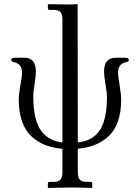

<svg xmlns="http://www.w3.org/2000/svg" viewBox="-20 -710 678 930"><path d="M282.2 -20V-618.2Q282.2 -640.6 272.7 -651.4Q263.2 -662.1 238.8 -662.1H220.2Q211.9 -662.1 211.9 -669.9V-688L213.9 -689.9Q281.7 -688 317.9 -688L355 -689.9L356 -688L356.9 -20Q391.1 -23.9 416 -36.6Q440.9 -49.3 460 -74.5Q479 -99.6 488.5 -141.6Q498 -183.6 498 -242.2Q498 -261.7 491 -302.7Q483.9 -343.8 483.9 -362.8Q483.9 -430.2 540 -430.2H585Q594.7 -430.2 599.4 -428Q604 -425.8 604 -418Q604 -412.6 590.8 -409.2Q551.8 -401.4 551.8 -356.9Q551.8 -341.8 559.3 -297.4Q566.9 -252.9 566.9 -226.1Q566.9 -166 550.8 -121.1Q534.7 -76.2 505.1 -49.3Q475.6 -22.5 439.2 -8.1Q402.8 6.3 356.9 10.3V127Q356.9 148.9 366.5 159.9Q376 170.9 399.9 170.9H418Q426.8 170.9 426.8 179.2V198.2L424.8 200.2Q356.9 198.2 317.9 198.2L213.9 200.2L211.9 198.2V179.2Q211.9 170.9 220.2 170.9H238.8Q263.2 170.9 272.7 160.2Q282.2 149.4 282.2 127V10.7Q236.3 6.8 199.7 -7.3Q163.1 -21.5 133.3 -48.6Q103.5 -75.7 87.2 -120.8Q70.8 -166 70.8 -226.1Q70.8 -252.9 78.9 -297.4Q86.9 -341.8 86.9 -356.9Q86.9 -400.9 46.9 -409.2Q34.2 -412.6 34.2 -418Q34.2 -425.8 39.1 -428Q43.9 -430.2 54.2 -430.2H99.1Q153.8 -430.2 153.8 -362.8Q153.8 -343.8 147.5 -302.7Q141.1 -261.7 141.1 -242.2Q141.1 -183.6 151.4 -141.4Q161.6 -99.1 181.2 -74.2Q200.7 -49.3 225.1 -36.6Q249.5 -23.9 282.2 -20Z"/></svg>

Font: Linux Libertine G
Style: Regular
Weight: 400
Designer: Philipp H. Poll
Foundry: Philipp H. Poll
Version: Version 4.7.5